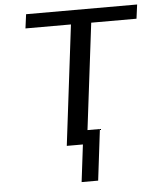

<svg xmlns="http://www.w3.org/2000/svg" viewBox="-57 -697 754 925"><g transform="rotate(-5 320.5 -234.5)"><path d="M380 180 410 -67H350L413 -581H632L641 -649H104L95 -581H315L244 0H322L300 180Z"/></g></svg>

Font: Gamestation Text
Style: Italic
Weight: 400
Designer: Jonas Hecksher
Foundry: Jonas Hecksher, Playtypeª, e-types AS
Version: Version 1.003